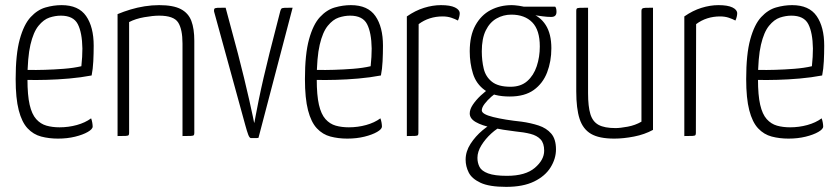

<svg xmlns="http://www.w3.org/2000/svg" viewBox="-20 -530 3265 748"><path d="M206 10Q171 10 140.5 2Q110 -6 87.5 -30Q65 -54 53 -100.5Q41 -147 41 -222Q41 -319 57 -377Q73 -435 99.5 -463.5Q126 -492 157.5 -501Q189 -510 220 -510Q286 -510 315.5 -467.5Q345 -425 345 -352Q345 -322 343.5 -291.5Q342 -261 337 -236Q295 -228 249 -224Q203 -220 162.5 -219Q122 -218 96.5 -218.5Q71 -219 71 -219V-258Q71 -258 95 -257.5Q119 -257 154.5 -258Q190 -259 228.5 -262Q267 -265 297 -272Q299 -291 300 -308Q301 -325 301 -341Q300 -403 283 -436Q266 -469 217 -469Q195 -469 172.5 -461.5Q150 -454 130 -429.5Q110 -405 98.5 -355.5Q87 -306 87 -221Q87 -159 95.5 -122Q104 -85 121 -66Q138 -47 161 -40.5Q184 -34 212 -34Q247 -34 279.5 -43Q312 -52 335 -69Q338 -61 339.5 -52Q341 -43 341 -37Q341 -27 322 -16Q303 -5 272.5 2.5Q242 10 206 10Z M438 0V-475Q462 -485 488.5 -493Q515 -501 543.5 -505.5Q572 -510 600 -510Q655 -510 684.5 -494.5Q714 -479 725.5 -448.5Q737 -418 737 -371V-12Q737 -6 735 -3.5Q733 -1 723.5 -0.5Q714 0 691 0V-360Q691 -416 674 -442.5Q657 -469 600 -469Q576 -469 542 -463Q508 -457 483 -444V-12Q483 -6 481 -3.5Q479 -1 469.5 -0.5Q460 0 438 0Z M958 8Q952 8 947 -5.5Q942 -19 936 -41L814 -485Q813 -492 815 -495.5Q817 -499 827 -499.5Q837 -500 859 -500L907 -321Q919 -275 930.5 -227.5Q942 -180 951 -140.5Q960 -101 965 -76.5Q970 -52 970 -52H971Q971 -52 975.5 -76.5Q980 -101 988 -140.5Q996 -180 1007 -227.5Q1018 -275 1030 -323L1072 -487Q1074 -494 1076.5 -496.5Q1079 -499 1088.5 -499.5Q1098 -500 1120 -500L987 7Q983 8 972.5 8Q962 8 958 8Z M1333 10Q1298 10 1267.5 2Q1237 -6 1214.5 -30Q1192 -54 1180 -100.5Q1168 -147 1168 -222Q1168 -319 1184 -377Q1200 -435 1226.5 -463.5Q1253 -492 1284.5 -501Q1316 -510 1347 -510Q1413 -510 1442.5 -467.5Q1472 -425 1472 -352Q1472 -322 1470.5 -291.5Q1469 -261 1464 -236Q1422 -228 1376 -224Q1330 -220 1289.5 -219Q1249 -218 1223.5 -218.5Q1198 -219 1198 -219V-258Q1198 -258 1222 -257.5Q1246 -257 1281.5 -258Q1317 -259 1355.5 -262Q1394 -265 1424 -272Q1426 -291 1427 -308Q1428 -325 1428 -341Q1427 -403 1410 -436Q1393 -469 1344 -469Q1322 -469 1299.5 -461.5Q1277 -454 1257 -429.5Q1237 -405 1225.5 -355.5Q1214 -306 1214 -221Q1214 -159 1222.5 -122Q1231 -85 1248 -66Q1265 -47 1288 -40.5Q1311 -34 1339 -34Q1374 -34 1406.5 -43Q1439 -52 1462 -69Q1465 -61 1466.5 -52Q1468 -43 1468 -37Q1468 -27 1449 -16Q1430 -5 1399.5 2.5Q1369 10 1333 10Z M1565 0V-466Q1598 -489 1632 -499.5Q1666 -510 1698 -510Q1734 -510 1752.5 -501Q1771 -492 1771 -478Q1771 -472 1769 -464Q1767 -456 1764 -450Q1753 -456 1738 -461Q1723 -466 1704 -466Q1678 -466 1654.5 -458.5Q1631 -451 1611 -436L1610 -12Q1610 -6 1608 -3.5Q1606 -1 1596.5 -0.5Q1587 0 1565 0Z M1952 198Q1886 198 1852 182Q1818 166 1806 142Q1794 118 1794 92Q1794 60 1813 30.5Q1832 1 1860 -22.5Q1888 -46 1915 -56L1939 -40Q1917 -31 1894 -10Q1871 11 1855.5 36Q1840 61 1840 85Q1840 104 1848 120Q1856 136 1881.5 145.5Q1907 155 1955 155Q2027 155 2063.5 124Q2100 93 2100 57Q2100 28 2086 13Q2072 -2 2046.5 -8.5Q2021 -15 1988 -18Q1938 -24 1897.5 -32.5Q1857 -41 1833.5 -54.5Q1810 -68 1810 -88Q1810 -104 1822 -122Q1834 -140 1852.5 -157.5Q1871 -175 1890 -187L1923 -174Q1910 -167 1894.5 -153.5Q1879 -140 1868 -125.5Q1857 -111 1857 -100Q1857 -85 1901.5 -74Q1946 -63 2012 -56Q2048 -51 2078.5 -41Q2109 -31 2127.5 -9.5Q2146 12 2146 52Q2146 88 2125 122Q2104 156 2061 177Q2018 198 1952 198ZM1966 -154Q1903 -154 1869 -178.5Q1835 -203 1822.5 -243.5Q1810 -284 1810 -330Q1810 -391 1832 -431Q1854 -471 1891 -490.5Q1928 -510 1974 -510Q1984 -510 2002 -507.5Q2020 -505 2034 -500L2045 -479Q2084 -467 2106 -432.5Q2128 -398 2128 -342Q2128 -291 2111.5 -248Q2095 -205 2059.5 -179.5Q2024 -154 1966 -154ZM1969 -192Q2009 -192 2034 -214Q2059 -236 2071 -272Q2083 -308 2083 -349Q2083 -413 2053.5 -443Q2024 -473 1972 -473Q1941 -473 1914.5 -458Q1888 -443 1872.5 -411.5Q1857 -380 1857 -330Q1857 -294 1864.5 -262.5Q1872 -231 1896.5 -211.5Q1921 -192 1969 -192ZM2127 -464Q2112 -464 2093.5 -466.5Q2075 -469 2057 -471.5Q2039 -474 2028 -476.5Q2017 -479 2017 -479L1992 -504H2143Q2145 -502 2146.5 -497Q2148 -492 2148 -484Q2148 -474 2143 -469Q2138 -464 2127 -464Z M2373 10Q2314 10 2282.5 -8.5Q2251 -27 2238 -67Q2225 -107 2225 -174V-488Q2225 -494 2227 -496.5Q2229 -499 2238.5 -499.5Q2248 -500 2271 -500V-167Q2271 -115 2280 -85.5Q2289 -56 2312 -43.5Q2335 -31 2378 -31Q2396 -31 2425.5 -36.5Q2455 -42 2479 -56V-488Q2479 -494 2482 -496.5Q2485 -499 2494.5 -499.5Q2504 -500 2524 -500V-24Q2491 -6 2450 2Q2409 10 2373 10Z M2646 0V-466Q2679 -489 2713 -499.5Q2747 -510 2779 -510Q2815 -510 2833.5 -501Q2852 -492 2852 -478Q2852 -472 2850 -464Q2848 -456 2845 -450Q2834 -456 2819 -461Q2804 -466 2785 -466Q2759 -466 2735.5 -458.5Q2712 -451 2692 -436L2691 -12Q2691 -6 2689 -3.5Q2687 -1 2677.5 -0.5Q2668 0 2646 0Z M3052 10Q3017 10 2986.5 2Q2956 -6 2933.5 -30Q2911 -54 2899 -100.5Q2887 -147 2887 -222Q2887 -319 2903 -377Q2919 -435 2945.5 -463.5Q2972 -492 3003.5 -501Q3035 -510 3066 -510Q3132 -510 3161.5 -467.5Q3191 -425 3191 -352Q3191 -322 3189.5 -291.5Q3188 -261 3183 -236Q3141 -228 3095 -224Q3049 -220 3008.5 -219Q2968 -218 2942.5 -218.5Q2917 -219 2917 -219V-258Q2917 -258 2941 -257.5Q2965 -257 3000.5 -258Q3036 -259 3074.5 -262Q3113 -265 3143 -272Q3145 -291 3146 -308Q3147 -325 3147 -341Q3146 -403 3129 -436Q3112 -469 3063 -469Q3041 -469 3018.5 -461.5Q2996 -454 2976 -429.5Q2956 -405 2944.5 -355.5Q2933 -306 2933 -221Q2933 -159 2941.5 -122Q2950 -85 2967 -66Q2984 -47 3007 -40.5Q3030 -34 3058 -34Q3093 -34 3125.5 -43Q3158 -52 3181 -69Q3184 -61 3185.5 -52Q3187 -43 3187 -37Q3187 -27 3168 -16Q3149 -5 3118.5 2.5Q3088 10 3052 10Z"/></svg>

Font: Yanone Kaffeesatz ExtraLight Light
Style: Regular
Weight: 300
Version: Version 2.003